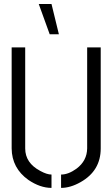

<svg xmlns="http://www.w3.org/2000/svg" viewBox="-20 -916 551 941"><path d="M169.9 -896.5H232.4L268.6 -748H223.6ZM37.1 -188.5V-683.6H103.5V-188.5Q103.5 -117.2 177.7 -78.1Q210 -60.5 232.4 -60.5V4.9Q176.8 4.9 119.1 -34.2Q38.1 -91.8 37.1 -188.5ZM279.3 4.9V-60.5Q315.4 -60.5 355.5 -89.8Q406.2 -127.9 407.2 -188.5V-683.6H473.6V-188.5Q473.6 -79.1 375 -23.4Q325.2 4.9 279.3 4.9Z"/></svg>

Font: Post No Bills Jaffna Medium
Style: Regular
Weight: 500
Designer: Kosala Senevirathne, Siva Puranthara, Lasantha Premarathna, Tharique Azeez
Foundry: Mooniak
Version: Version 1.220 ; ttfautohint (v1.6)